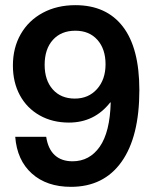

<svg xmlns="http://www.w3.org/2000/svg" viewBox="-20 -709 621 744"><path d="M39 -179H159Q166 -132 192 -108Q218 -84 261 -84Q327 -84 366.5 -140.5Q406 -197 409 -312H407Q346 -234 247 -234Q183 -234 133.5 -262Q84 -290 57 -340Q30 -390 30 -455Q30 -524 60.5 -577Q91 -630 146 -659.5Q201 -689 272 -689Q392 -689 456 -606Q520 -523 520 -360Q520 -179 451 -82Q382 15 255 15Q161 15 103.5 -36.5Q46 -88 39 -179ZM272 -590Q217 -590 185 -554.5Q153 -519 153 -458Q153 -398 184.5 -362.5Q216 -327 270 -327Q323 -327 356 -364Q389 -401 389 -460Q389 -519 357.5 -554.5Q326 -590 272 -590Z"/></svg>

Font: CST
Style: Medium
Weight: 500
Version: Version 1.00